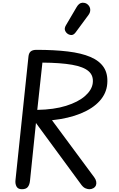

<svg xmlns="http://www.w3.org/2000/svg" viewBox="-20 -1363 857 1383"><path d="M137.5 0Q110 0 99.2 -19.2Q88.5 -38.5 91.5 -65.5L185 -955.5Q187.5 -980.5 201 -992.2Q214.5 -1004 243 -1004Q371 -1004 468.5 -992.2Q566 -980.5 631.2 -952.8Q696.5 -925 727.5 -877.8Q758.5 -830.5 752.5 -759Q747 -690.5 698 -636Q649 -581.5 562 -545.8Q475 -510 354.5 -497L659 -85.5Q670.5 -70 673 -54.8Q675.5 -39.5 671 -28Q665.5 -15 652.5 -7.5Q639.5 0 623.5 0Q612.5 0 597 -6Q581.5 -12 567 -30.5L239 -477L196 -60.5Q193 -32 180.2 -16Q167.5 0 137.5 0ZM248.5 -571.5Q369 -573.5 456 -600.8Q543 -628 592.2 -671.2Q641.5 -714.5 648 -763.5Q655 -818 618.2 -850Q581.5 -882 499 -896.5Q416.5 -911 285.5 -912ZM469.5 -1118Q454.5 -1127.5 448.5 -1143.8Q442.5 -1160 455 -1181L532 -1312Q549.5 -1342 573 -1343.2Q596.5 -1344.5 612 -1330.5Q629 -1315 630 -1294.2Q631 -1273.5 617.5 -1255.5L525 -1130Q511.5 -1112 497.2 -1111Q483 -1110 469.5 -1118Z"/></svg>

Font: Edu SA Hand Medium
Style: Regular
Weight: 500
Designer: Tina and Corey Anderson, Eben Sorkin, Mirko Velimirovic
Foundry: Google for Education
Version: Version 2.000